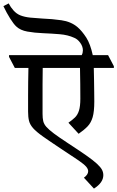

<svg xmlns="http://www.w3.org/2000/svg" viewBox="-81 -944 689 1128"><path d="M471 164 412 100Q437 82 437 62Q437 49 425 35Q413 21 379 -2.5Q345 -26 279 -69Q211 -114 171.5 -142Q132 -170 113.5 -191Q95 -212 89.5 -234Q84 -256 84 -288V-381Q84 -422 84.5 -461Q85 -500 86 -545H6L-28 -610V-620H399Q402 -626 404 -632Q406 -641 406 -648Q406 -671 390.5 -692.5Q375 -714 355 -722Q318 -739 269.5 -743Q221 -747 171.5 -749Q122 -751 80 -758.5Q38 -766 14 -789Q-1 -803 -21.5 -835.5Q-42 -868 -61 -908L-30 -924Q-19 -902 -1.5 -882.5Q16 -863 38 -854Q63 -844 97 -840.5Q131 -837 168 -835Q224 -833 280 -825Q336 -817 374 -785Q400 -763 426 -723Q450 -685 464 -620H554L588 -555V-545H470Q471 -512 471.5 -474Q472 -436 472.5 -402.5Q473 -369 473 -348Q473 -289 463.5 -256Q454 -223 434 -202Q414 -181 381 -158L321 -223Q344 -239 359.5 -254Q375 -269 383 -294.5Q391 -320 391 -364Q391 -411 390.5 -451.5Q390 -492 389 -545H170Q169 -490 169 -450V-275Q169 -250 173 -232.5Q177 -215 191.5 -198.5Q206 -182 236 -159.5Q266 -137 318 -103Q384 -60 425.5 -31Q467 -2 488.5 18Q510 38 518 53Q526 68 526 85Q526 129 471 164Z"/></svg>

Font: Tiro Devanagari Hindi
Style: Regular
Weight: 400
Designer: Devanagari: John Hudson & Fiona Ross. Latin: John Hudson.
Foundry: Tiro Typeworks Ltd.
Version: Version 1.52